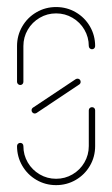

<svg xmlns="http://www.w3.org/2000/svg" viewBox="-20 -539 327 559"><path d="M247.8 -227Q251.9 -227 254.4 -224.4Q257 -221.9 257 -217.8V-113.7Q257 -82.6 241.9 -56.5Q226.7 -30.4 200.6 -15.2Q174.4 0 143.3 0Q112.2 0 86.1 -15.2Q60 -30.4 44.8 -56.5Q29.6 -82.6 29.6 -113.7Q29.6 -117.8 32.4 -120.4Q35.2 -123 38.9 -123Q43 -123 45.6 -120.4Q48.1 -117.8 48.1 -113.7Q48.1 -87.8 60.9 -65.9Q73.7 -44.1 95.6 -31.3Q117.4 -18.5 143.3 -18.5Q169.3 -18.5 191.1 -31.3Q213 -44.1 225.7 -65.9Q238.5 -87.8 238.5 -113.7V-217.8Q238.5 -221.9 241.3 -224.4Q244.1 -227 247.8 -227ZM205.6 -310Q209.6 -310 212.2 -307.4Q214.8 -304.8 214.8 -300.7Q214.8 -295.9 210.7 -293L86.3 -210Q83.3 -208.5 81.1 -208.5Q77.4 -208.5 74.6 -211.3Q71.9 -214.1 71.9 -217.8Q71.9 -222.6 75.9 -225.6L200.4 -308.5Q203.3 -310 205.6 -310ZM38.9 -291.5Q35.2 -291.5 32.4 -294.3Q29.6 -297 29.6 -300.7V-404.8Q29.6 -435.9 44.8 -462Q60 -488.1 86.1 -503.3Q112.2 -518.5 143.3 -518.5Q174.4 -518.5 200.6 -503.3Q226.7 -488.1 241.9 -462Q257 -435.9 257 -404.8Q257 -401.1 254.4 -398.3Q251.9 -395.6 247.8 -395.6Q244.1 -395.6 241.3 -398.3Q238.5 -401.1 238.5 -404.8Q238.5 -430.7 225.7 -452.6Q213 -474.4 191.1 -487.2Q169.3 -500 143.3 -500Q117.4 -500 95.6 -487.2Q73.7 -474.4 60.9 -452.6Q48.1 -430.7 48.1 -404.8V-300.7Q48.1 -297 45.6 -294.3Q43 -291.5 38.9 -291.5Z"/></svg>

Font: 26F Galaxy Hebrew Hairline
Style: Regular
Weight: 50
Designer: C₂₉H₂₅N₃O₅
Version: Version 1.000